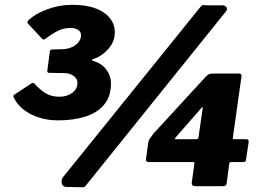

<svg xmlns="http://www.w3.org/2000/svg" viewBox="-20 -772 1103 796"><path d="M96 -674Q93 -677 94 -681.5Q95 -686 100 -690Q128 -716 177.5 -734Q227 -752 279 -752Q363 -752 409.5 -720.5Q456 -689 456 -637Q456 -599 428.5 -568.5Q401 -538 366 -527Q362 -526 361.5 -523.5Q361 -521 365 -520Q401 -510 420.5 -484Q440 -458 440 -426Q440 -372 411.5 -338Q383 -304 333.5 -288.5Q284 -273 221 -273Q177 -273 140.5 -285Q104 -297 78 -317.5Q52 -338 39 -364Q33 -375 37 -378L110 -426Q119 -431 123 -425Q149 -397 171.5 -384Q194 -371 226 -371Q258 -371 279.5 -387Q301 -403 301 -428Q301 -440 294 -449Q287 -458 274 -463.5Q261 -469 243 -469L184 -470Q176 -470 176 -478L187 -561Q188 -567 199 -567L241 -568Q262 -569 279 -577Q296 -585 306 -598Q316 -611 316 -626Q316 -640 304 -648Q292 -656 272 -656Q244 -656 221.5 -645Q199 -634 168 -611Q161 -605 155 -611L96 -674ZM336 -3Q331 4 325 4Q319 4 308 4L256 3Q240 3 236.5 -11Q233 -25 240 -36L810 -742Q818 -752 823.5 -751Q829 -750 837 -750H903Q911 -750 918 -743Q925 -736 917 -725ZM833 -454Q841 -462 846.5 -464.5Q852 -467 865 -467H971Q984 -467 981 -454L945 -199Q945 -195 950 -195H1000Q1012 -195 1011 -184L1000 -110Q999 -104 996.5 -102Q994 -100 986 -100H939Q930 -100 930 -91L920 -14Q919 -5 915 -2.5Q911 0 900 0H792Q774 0 775 -14L786 -95Q787 -100 781 -100H598Q584 -100 585 -112L595 -183Q596 -190 601.5 -198Q607 -206 618 -220L833 -454ZM794 -195Q803 -195 803 -203L820 -321Q822 -328 819.5 -327.5Q817 -327 812 -321L708 -202Q702 -195 709 -195Z"/></svg>

Font: Libre Franklin Black
Style: Italic
Weight: 900
Italic angle: -8°
Designer: Pablo Impallari, Rodrigo Fuenzalida, Nhung Nguyen
Foundry: Impallari Type
Version: Version 3.000